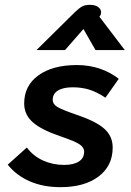

<svg xmlns="http://www.w3.org/2000/svg" viewBox="-20 -764 540 794"><path d="M12 -83 91 -154Q117 -119 157.5 -100.5Q198 -82 245 -82Q284 -82 306 -96Q328 -110 328 -137Q328 -154 309 -167Q290 -180 231 -200Q151 -227 115.5 -258.5Q80 -290 80 -336Q80 -410 139 -452.5Q198 -495 298 -495Q349 -495 393 -480Q437 -465 471 -438L416 -360Q380 -384 348.5 -393.5Q317 -403 281 -403Q241 -403 219.5 -389.5Q198 -376 198 -352Q198 -333 217.5 -321.5Q237 -310 295 -290Q376 -263 411 -232Q446 -201 446 -154Q446 -78 387.5 -34Q329 10 230 10Q159 10 103.5 -14Q48 -38 12 -83ZM290 -714Q308 -731 320 -737.5Q332 -744 351 -744Q374 -744 386 -735Q398 -726 398 -713Q398 -706 395 -700L391 -695L496 -557H375L325 -644L249 -557H131Z"/></svg>

Font: Niramit SemiBold
Style: Italic
Weight: 600
Italic angle: -10°
Designer: Katatrad Aksorn Co.,Ltd.
Foundry: Cadson Demak Co.,Ltd.
Version: Version 1.001; ttfautohint (v1.6)